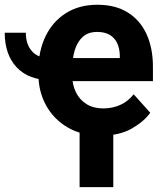

<svg xmlns="http://www.w3.org/2000/svg" viewBox="-53 -558 671 804"><path d="M-33.2 -420.9H55.2Q55.2 -371.6 81.8 -342.5Q108.4 -313.5 161.6 -313.5V-222.2Q67.9 -222.2 17.3 -275.6Q-33.2 -329.1 -33.2 -420.9ZM370.1 9.8Q288.1 9.8 229.5 -24.9Q170.9 -59.6 139.4 -117.7Q107.9 -175.8 107.9 -246.1V-265.1Q107.9 -344.7 137.9 -406.5Q168 -468.3 223.4 -503.2Q278.8 -538.1 354.5 -538.1Q430.7 -538.1 482.4 -505.6Q534.2 -473.1 560.8 -414.8Q587.4 -356.4 587.4 -278.3V-218.3H168.9V-314.9H448.7V-325.7Q448.2 -354 438.2 -376.2Q428.2 -398.4 407.5 -411.4Q386.7 -424.3 354 -424.3Q316.4 -424.3 293.5 -403.6Q270.5 -382.8 259.8 -346.9Q249 -311 249 -265.1V-246.1Q249 -204.1 264.7 -172.1Q280.3 -140.1 309.3 -122.1Q338.4 -104 379.4 -104Q418 -104 450.7 -118.7Q483.4 -133.3 506.8 -163.1L576.2 -85.9Q550.8 -49.8 499.3 -20Q447.8 9.8 370.1 9.8ZM421.4 -49.3V225.6H280.3V-49.3Z"/></svg>

Font: RobotoDEMO
Style: Regular
Weight: 400
Designer: Christian Robertson
Foundry: Google
Version: Version 2.136